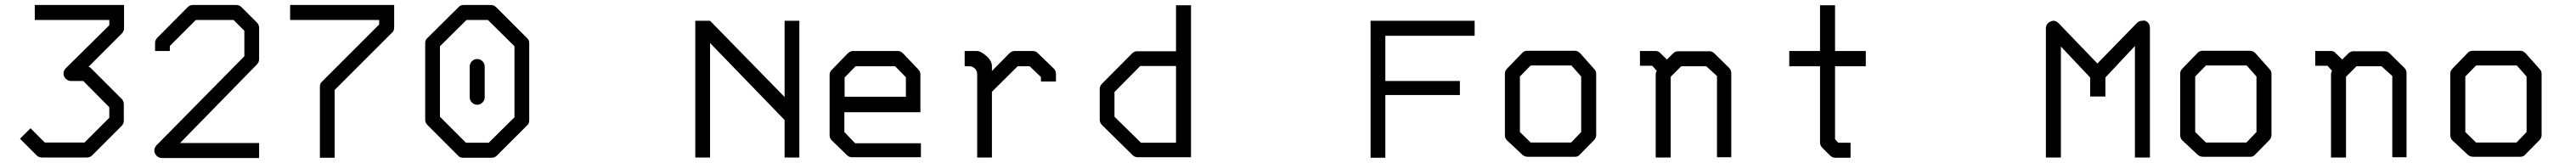

<svg xmlns="http://www.w3.org/2000/svg" viewBox="-20 -680 10300 652"><path d="M119 -600V-660H476V-567Q476 -555 467 -546L334 -413Q339.5 -411.5 344 -407L466 -285Q475 -276 475 -264V-197Q475 -185 466 -176L349 -59Q340 -50 328 -50H147Q135 -50 126 -59L60 -125L102 -167L159 -110H318L417 -209V-251L313 -356H264Q252 -356 243 -365Q234 -374 234 -386Q234 -398 243 -407L417 -579V-600Z M659 -476H600V-508Q600 -520 609 -529L730 -651Q739 -660 751 -660H925Q937 -660 946 -651L1007 -590Q1016 -581 1016 -569V-443Q1016 -431 1007 -422L700 -108H1016V-48H627Q615 -48 606 -57Q597 -66 597 -78Q597 -90 606 -99L957 -455V-557L914 -600H763L659 -496Z M1318 -49H1259V-333Q1259 -347 1268 -354L1496 -582V-600H1140V-660H1556V-570Q1556 -556.5 1547 -549L1318 -320Z M1888 -444Q1900 -444 1909 -435Q1918 -426 1918 -414V-291Q1918 -279 1909 -270Q1900 -261 1888 -261Q1875.5 -261 1866.8 -270Q1858 -279 1858 -291V-414Q1858 -426 1866.8 -435Q1875.5 -444 1888 -444ZM1739 -495V-213L1843 -109H1934L2037 -211V-495L1931 -600H1845ZM1689 -528 1813 -651Q1820.5 -660 1834 -660H1943Q1955 -660 1964 -651L2087 -528Q2096 -520.5 2096 -507V-199Q2096 -185 2087 -178L1967 -58Q1958 -49 1946 -49H1832Q1818 -49 1811 -58L1689 -180Q1680 -189 1680 -201V-507Q1680 -521 1689 -528Z M2760 -50V-597H2819L3117 -292V-597H3176V-50H3117V-200L2819 -508V-50Z M3356 -231V-152L3399 -107H3662V-51H3387Q3375 -51 3367 -59L3305 -119Q3297 -127 3297 -140V-382Q3297 -392 3307 -402L3368 -465Q3379 -476 3390 -476H3571Q3581 -476 3592 -465L3651 -403Q3660 -394 3660 -383V-231ZM3357 -293H3602V-371L3559 -415H3401L3357 -370Z M3946 -313V-50H3887V-384Q3887 -395.5 3878 -406Q3867.5 -415 3855 -415H3837V-476H3886Q3901 -476 3923.5 -456.5Q3946 -437 3946 -415V-396L4015 -466Q4025 -476 4036 -476H4109Q4122.5 -476 4130 -467L4193 -406Q4202 -397 4202 -384V-354H4142V-372L4097 -415H4049Z M4742 -51H4530Q4517 -51 4509 -59L4386 -180Q4377 -189 4377 -201V-324Q4377 -336 4386 -345L4506 -466Q4515 -475 4526 -475H4682V-659H4742ZM4682 -109V-416H4539L4436 -312V-213L4542 -109Z M5460 -597H5876V-537H5519V-356H5817V-300H5519V-49H5460Z M6057 -374V-152L6100 -110H6262L6302 -152V-374L6263 -418H6100ZM6007 -407 6068 -470Q6075 -477 6088 -477H6276Q6288 -477 6298 -467L6354 -404Q6362 -396 6362 -385V-140Q6362 -128 6353 -119L6295 -60Q6289 -53 6277.5 -53H6274H6088Q6077.5 -53 6068 -60L6006 -118Q5997 -126 5997 -140V-387Q5997 -397 6007 -407Z M6645 -442 6669 -466Q6678 -475 6690 -475H6814Q6826 -475 6834 -467L6893 -409Q6902 -400 6902 -388V-51H6845V-376L6802 -415H6702L6660 -373V-50H6600V-385Q6600 -387 6604 -397L6586 -417H6537V-476H6600Q6612 -476 6619 -467Z M7317 -123 7330 -109H7379V-49H7318Q7306 -49 7297 -58L7266 -89Q7257 -98 7257 -110V-415H7134V-476H7257V-659H7317V-476H7440V-415H7317Z M8398 -370V-294H8337V-370L8220 -494V-50H8160V-566Q8160 -586 8179 -594Q8185 -597 8190 -597Q8201 -597 8211 -587L8366 -426L8525 -589Q8533 -597 8546 -597Q8547 -597 8549.5 -597.5Q8552 -598 8553.5 -598Q8554 -598 8557 -597Q8576 -589 8576 -568V-50H8516V-496Z M8757 -374V-152L8800 -110H8962L9002 -152V-374L8963 -418H8800ZM8707 -407 8768 -470Q8775 -477 8788 -477H8976Q8988 -477 8998 -467L9054 -404Q9062 -396 9062 -385V-140Q9062 -128 9053 -119L8995 -60Q8989 -53 8977.5 -53H8974H8788Q8777.5 -53 8768 -60L8706 -118Q8697 -126 8697 -140V-387Q8697 -397 8707 -407Z M9345 -442 9369 -466Q9378 -475 9390 -475H9514Q9526 -475 9534 -467L9593 -409Q9602 -400 9602 -388V-51H9545V-376L9502 -415H9402L9360 -373V-50H9300V-385Q9300 -387 9304 -397L9286 -417H9237V-476H9300Q9312 -476 9319 -467Z M9837 -374V-152L9880 -110H10042L10082 -152V-374L10043 -418H9880ZM9787 -407 9848 -470Q9855 -477 9868 -477H10056Q10068 -477 10078 -467L10134 -404Q10142 -396 10142 -385V-140Q10142 -128 10133 -119L10075 -60Q10069 -53 10057.5 -53H10054H9868Q9857.5 -53 9848 -60L9786 -118Q9777 -126 9777 -140V-387Q9777 -397 9787 -407Z"/></svg>

Font: 3270 Nerd Font Mono
Style: Regular
Weight: 400
Monospace: yes
Version: Version 3.0.1;Nerd Fonts 3.0.0